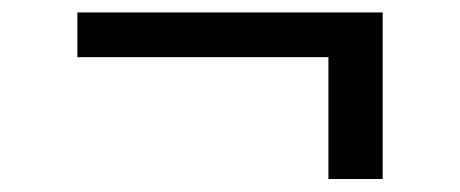

<svg xmlns="http://www.w3.org/2000/svg" viewBox="-20 -361 728 304"><path d="M585.9 -341.3V-77.6H500V-270.5H102.5V-341.3Z"/></svg>

Font: Merriweather
Style: Regular
Weight: 400
Designer: Eben Sorkin
Foundry: Eben Sorkin
Version: Version 1.584; ttfautohint (v1.6)